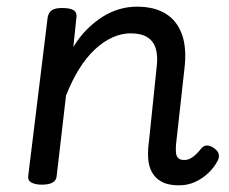

<svg xmlns="http://www.w3.org/2000/svg" viewBox="-20 -539 686 576"><path d="M517 17Q485 17 465.5 6.5Q446 -4 436 -22Q426 -40 424.5 -64.5Q423 -89 427 -116L450 -338Q454 -370 447.5 -392.5Q441 -415 422.5 -427Q404 -439 372 -439Q345 -439 318 -427Q291 -415 265.5 -391.5Q240 -368 218 -333Q196 -298 178 -252L150 -11Q149 2 138 8.5Q127 15 105 15Q86 15 74 8.5Q62 2 65 -14L123 -487Q126 -502 136 -508.5Q146 -515 166 -515Q192 -515 202 -507.5Q212 -500 209 -484L200 -398Q218 -428 240.5 -450.5Q263 -473 287.5 -488.5Q312 -504 338 -511.5Q364 -519 391 -519Q443 -519 477 -498Q511 -477 526 -435.5Q541 -394 533 -330L508 -105Q507 -91 508 -80.5Q509 -70 515 -64.5Q521 -59 532 -59Q543 -59 552 -64Q561 -69 569.5 -77.5Q578 -86 585 -95Q592 -103 602 -102.5Q612 -102 623 -94Q635 -85 636.5 -75Q638 -65 632 -55Q622 -36 604.5 -19.5Q587 -3 565 7Q543 17 517 17Z"/></svg>

Font: Playwrite GB J
Style: Italic
Weight: 400
Italic angle: -7.01216°
Designer: Veronika Burian, José Scaglione
Foundry: TypeTogether
Version: Version 1.002